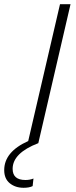

<svg xmlns="http://www.w3.org/2000/svg" viewBox="-89 -680 362 912"><path d="M93 0Q-29 47 -29 122Q-29 175 32 175Q53 175 70 168L66 204Q50 212 23 212Q-16 212 -42.5 190.5Q-69 169 -69 128Q-69 41 45 -10L196 -660H246Z"/></svg>

Font: Elaine Sans Light
Style: Italic
Weight: 300
Italic angle: -13°
Designer: Wei Huang
Foundry: Wei Huang
Version: Version 2.001;December 24, 2019;FontCreator 12.0.0.2547 64-b